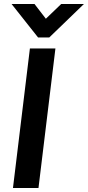

<svg xmlns="http://www.w3.org/2000/svg" viewBox="-20 -943 441 963"><path d="M171 -755 38 -923H153L210 -849L287 -923H401L227 -755ZM130 -700H258L173 0H45Z"/></svg>

Font: Haskoy Bold
Style: Italic
Weight: 700
Designer: Ertekin Erdin
Foundry: Ertekin Erdin
Version: Version 2.000; ttfautohint (v1.8.4.7-5d5b)